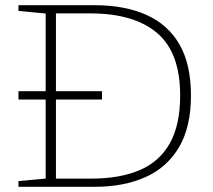

<svg xmlns="http://www.w3.org/2000/svg" viewBox="-20 -718 818 738"><path d="M51 -335.5V-367.5H372V-335.5ZM672.5 -351Q672.5 -516 583.8 -591.2Q495 -666.5 327.5 -666.5H166L168.5 -698H343Q459.5 -698 542.8 -660.8Q626 -623.5 670 -547Q714 -470.5 714 -351Q714 -230 668.2 -152.2Q622.5 -74.5 539.2 -37.2Q456 0 344 0H168.5L166 -31.5H331Q440.5 -31.5 516.8 -64Q593 -96.5 632.8 -167.2Q672.5 -238 672.5 -351ZM51 0V-22L155.5 -31.5V-666L51 -676V-698H195V0Z"/></svg>

Font: Newsreader 9pt ExtraLight
Style: Regular
Weight: 250
Designer: Hugues Gentile
Foundry: Production Type
Version: Version 1.003